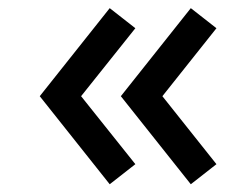

<svg xmlns="http://www.w3.org/2000/svg" viewBox="-20 -512 626 483"><path d="M460 -48.5 284 -270 460 -491.5 524.5 -441 388.5 -270 524.5 -99ZM256 -48.5 80 -270 256 -491.5 320.5 -441 184 -270 320.5 -99Z"/></svg>

Font: Vela Sans Bd
Style: Bold
Weight: 700
Designer: Principal design: Mikhail Sharanda - project Manrope.
Design modification: Ravid Balaliev
Foundry: Mikhail Sharanda
Version: Version 1.001